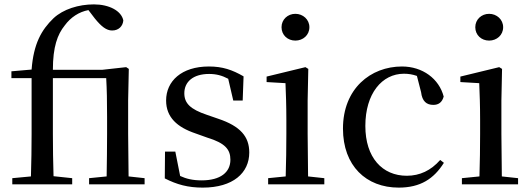

<svg xmlns="http://www.w3.org/2000/svg" viewBox="-20 -840 2420 875"><path d="M464 0H639V-28L566 -36L564 -230V-383L567 -526L555 -534L447 -522H221C221 -627 242 -683 275 -724C302 -761 340 -786 383 -794L412 -756C442 -719 465 -701 491 -701C521 -701 540 -721 542 -747C533 -791 477 -820 408 -820C338 -820 268 -798 224 -757C169 -704 133 -641 124 -523L32 -515V-484H124V-230C124 -166 123 -101 121 -36L36 -28V0H309V-28L224 -37C222 -101 221 -166 221 -230V-484H464C467 -431 468 -381 468 -308V-230C468 -176 467 -92 466 -36L386 -28V0Z M904 15C1042 15 1116 -52 1116 -145C1116 -217 1076 -265 974 -299L922 -317C848 -342 820 -369 820 -415C820 -467 860 -503 933 -503C965 -503 992 -496 1020 -481L1043 -382H1086L1090 -492C1038 -522 994 -537 932 -537C807 -537 737 -470 737 -382C737 -305 788 -260 871 -232L924 -213C1006 -188 1030 -159 1030 -112C1030 -55 985 -18 899 -18C859 -18 829 -25 801 -38L779 -149H732L731 -27C786 1 836 15 904 15Z M1326 -655C1361 -655 1390 -680 1390 -716C1390 -751 1361 -777 1326 -777C1291 -777 1263 -751 1263 -716C1263 -680 1291 -655 1326 -655ZM1281 0H1458V-28L1384 -36L1382 -230V-382L1385 -526L1372 -534L1195 -491V-466L1281 -461C1283 -411 1285 -362 1285 -294V-230C1285 -176 1284 -92 1282 -36L1202 -28V0Z M1797 15C1896 15 1957 -25 2003 -98L1986 -111C1944 -63 1893 -39 1834 -39C1722 -39 1645 -122 1645 -266C1645 -414 1721 -504 1821 -504C1841 -504 1860 -501 1880 -494L1899 -420C1904 -378 1924 -362 1955 -362C1979 -362 1995 -374 2002 -400C1981 -481 1906 -537 1812 -537C1669 -537 1543 -436 1543 -254C1543 -84 1649 15 1797 15Z M2209 -655C2244 -655 2273 -680 2273 -716C2273 -751 2244 -777 2209 -777C2174 -777 2146 -751 2146 -716C2146 -680 2174 -655 2209 -655ZM2164 0H2341V-28L2267 -36L2265 -230V-382L2268 -526L2255 -534L2078 -491V-466L2164 -461C2166 -411 2168 -362 2168 -294V-230C2168 -176 2167 -92 2165 -36L2085 -28V0Z"/></svg>

Font: Noto Serif JP Medium
Style: Regular
Weight: 500
Designer: Ryoko NISHIZUKA 西塚涼子 (kana & ideographs); Frank Grießhammer (Latin, Greek & Cyrillic); Wenlong ZHANG 张文龙 (bopomofo); San
Foundry: Adobe
Version: Version 2.001;hotconv 1.1.0;makeotfexe 2.6.0